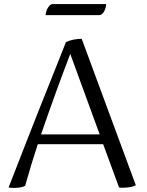

<svg xmlns="http://www.w3.org/2000/svg" viewBox="-20 -911 719 940"><path d="M22 7Q55 -77 92 -172.5Q129 -268 166.5 -362.5Q204 -457 239.5 -545.5Q275 -634 303 -705Q320 -713 340 -717Q360 -721 380 -721L645 -4Q636 1 620 4.5Q604 8 582 8Q577 8 572.5 8Q568 8 563 7L485 -205H165Q130 -98 103 -1Q94 4 79.5 6.5Q65 9 50 9Q41 9 34 8.5Q27 8 22 7ZM324 -647Q289 -556 252.5 -455.5Q216 -355 181 -253H468ZM203 -837Q205 -858 215.5 -874.5Q226 -891 237 -891H500Q498 -869 488.5 -853Q479 -837 465 -837Z"/></svg>

Font: Gotu
Style: Regular
Weight: 400
Designer: Sarang Kulkarni & Kailash Malviya
Foundry: Ek Type
Version: Version 2.320;hotconv 1.0.109;makeotfexe 2.5.65596; ttfautoh